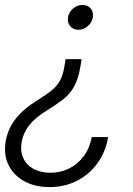

<svg xmlns="http://www.w3.org/2000/svg" viewBox="-48 -573 542 785"><path d="M285.6 -331.1 280.3 -298.3Q271.5 -247.6 254.2 -217.5Q236.8 -187.5 209.7 -166.5Q182.6 -145.5 144 -121.6Q96.2 -92.3 71.5 -61Q46.9 -29.8 40.5 7.8Q34.2 45.4 47.4 73.7Q60.5 102.1 89.4 117.7Q118.2 133.3 158.2 133.3Q199.7 133.3 234.9 115.7Q270 98.1 294.4 65.4Q318.8 32.7 327.1 -12.7H394Q383.8 48.3 350.1 94.7Q316.4 141.1 266.1 166.5Q215.8 191.9 154.8 191.9Q95.2 191.9 51.5 168Q7.8 144 -12.9 102.1Q-33.7 60.1 -24.9 5.9Q-16.1 -46.4 16.1 -87.4Q48.3 -128.4 106.4 -164.1Q142.6 -186.5 164.3 -204.3Q186 -222.2 197.8 -244.4Q209.5 -266.6 215.3 -301.3L220.2 -331.1ZM289.1 -552.7Q310.5 -552.7 322.8 -538.1Q335 -523.4 331.5 -502Q328.1 -481 310.8 -466.1Q293.5 -451.2 272.5 -451.2Q251.5 -451.2 239 -466.1Q226.6 -481 230 -502Q233.4 -523.4 250.7 -538.1Q268.1 -552.7 289.1 -552.7Z"/></svg>

Font: Inter 24pt Light
Style: Italic
Weight: 300
Italic angle: -9.3988°
Designer: Rasmus Andersson
Foundry: rsms
Version: Version 4.001;git-66647c0bb